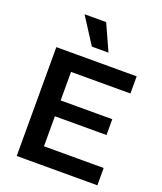

<svg xmlns="http://www.w3.org/2000/svg" viewBox="-160 -993 921 1094"><g transform="rotate(20 300.5 -445.5)"><path d="M74 0V-660H201V0ZM156 0V-105H563V0ZM156 -287V-383H514V-287ZM156 -556V-660H561V-556ZM263 -732 161 -891H292L364 -732Z"/></g></svg>

Font: Bricolage Grotesque 24pt SemiBold
Style: Regular
Weight: 600
Designer: Mathieu Triay
Foundry: Atelier Triay
Version: Version 1.001;gftools[0.9.33.dev8+g029e19f]